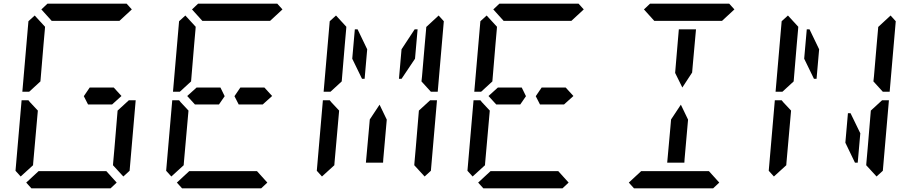

<svg xmlns="http://www.w3.org/2000/svg" viewBox="-20 -1020 4936 1040"><path d="M204 -969 237 -1000H666L694 -969L627 -907H625H490H397H262H260ZM92 -64 64 -95 97 -477H134L142 -467L185 -421L167 -218L160 -139L159 -125ZM612 -31 579 0H150L122 -31L189 -93H191H326H419H554H556ZM617 -421 678 -477H715L682 -95L648 -64L592 -125L593 -139L600 -218ZM199 -579 138 -523H101L134 -905L168 -936L224 -875L223 -861L216 -782ZM596 -546 638 -500 587 -454H574H497H457L434 -499L466 -546H492Z M1036 -454 994 -500 1045 -546H1148H1174L1197 -499L1166 -454H1050ZM1020 -969 1053 -1000H1482L1510 -969L1443 -907H1441H1306H1213H1078H1076ZM908 -64 880 -95 913 -477H950L958 -467L1001 -421L983 -218L976 -139L975 -125ZM1428 -31 1395 0H966L938 -31L1005 -93H1007H1142H1235H1370H1372ZM1015 -579 954 -523H917L950 -905L984 -936L1040 -875L1039 -861L1032 -782ZM1412 -546 1454 -500 1403 -454H1390H1313H1273L1250 -499L1282 -546H1308Z M2056 -157 2055 -139H1962L1979 -327L1983 -373L2036 -453L2075 -372L2071 -327ZM1955 -593H1941L1888 -702L1902 -861H1917L1969 -753ZM1724 -64 1696 -95 1729 -477H1766L1774 -467L1817 -421L1799 -218L1792 -139L1791 -125ZM2249 -421 2310 -477H2347L2314 -95L2280 -64L2224 -125L2225 -139L2232 -218ZM2356 -936 2384 -905 2351 -523H2314L2263 -579L2266 -607L2281 -782L2288 -861L2289 -874ZM2226 -861H2242L2228 -702L2155 -593H2141L2155 -753ZM1831 -579 1770 -523H1733L1766 -905L1800 -936L1856 -875L1855 -861L1848 -782Z M2668 -454 2626 -500 2677 -546H2780H2806L2829 -499L2798 -454H2682ZM2652 -969 2685 -1000H3114L3142 -969L3075 -907H3073H2938H2845H2710H2708ZM2540 -64 2512 -95 2545 -477H2582L2590 -467L2633 -421L2615 -218L2608 -139L2607 -125ZM3060 -31 3027 0H2598L2570 -31L2637 -93H2639H2774H2867H3002H3004ZM2647 -579 2586 -523H2549L2582 -905L2616 -936L2672 -875L2671 -861L2664 -782ZM3044 -546 3086 -500 3035 -454H3022H2945H2905L2882 -499L2914 -546H2940Z M3688 -157 3687 -139H3594L3611 -327L3615 -373L3668 -453L3707 -372L3703 -327ZM3468 -969 3501 -1000H3930L3958 -969L3891 -907H3889H3754H3661H3526H3524ZM3657 -861H3750L3733 -673L3729 -627L3676 -546L3637 -625L3641 -673ZM3876 -31 3843 0H3414L3386 -31L3453 -93H3455H3590H3683H3818H3820Z M4403 -593H4389L4336 -702L4350 -861H4365L4417 -753ZM4573 -407H4587L4640 -298L4626 -139H4611L4559 -247ZM4172 -64 4144 -95 4177 -477H4214L4222 -467L4265 -421L4247 -218L4240 -139L4239 -125ZM4697 -421 4758 -477H4795L4762 -95L4728 -64L4672 -125L4673 -139L4680 -218ZM4804 -936 4832 -905 4799 -523H4762L4711 -579L4714 -607L4729 -782L4736 -861L4737 -874ZM4279 -579 4218 -523H4181L4214 -905L4248 -936L4304 -875L4303 -861L4296 -782Z"/></svg>

Font: DSEG14 Classic Mini
Style: Italic
Weight: 400
Italic angle: -5°
Designer: Keshikan(Twitter:@keshinomi_88pro)
Version: Version 0.46